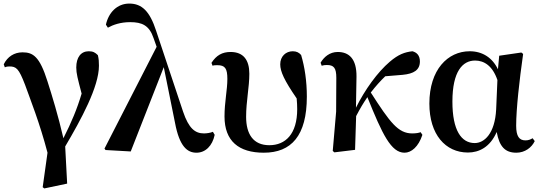

<svg xmlns="http://www.w3.org/2000/svg" viewBox="-20 -839 3029 1075"><path d="M219 209 228 216 356 189 345 -19C434 -170 534 -353 534 -471C534 -495 533 -509 528 -530C513 -545 501 -552 477 -552C433 -552 407 -518 407 -461C407 -428 415 -399 437 -315C412 -230 380 -154 335 -65C306 -191 271 -305 246 -383C202 -523 165 -546 106 -546C60 -546 22 -522 1 -479L7 -462C16 -466 24 -467 32 -467C71 -467 85 -456 120 -365C150 -281 202 -152 246 16Z M1080 16C1130 16 1169 -22 1182 -84L1172 -101C1158 -95 1137 -92 1122 -92C1073 -92 1037 -119 1005 -214L854 -667C819 -775 775 -819 704 -819C636 -819 588 -769 573 -701L584 -684C613 -700 654 -715 709 -715C775 -715 816 -697 840 -625L857 -577L565 -7L571 1L712 9L897 -463L960 -151C985 -18 1029 16 1080 16Z M1457 16C1611 16 1698 -79 1698 -298C1698 -385 1686 -464 1666 -531C1654 -545 1640 -552 1619 -552C1581 -552 1549 -524 1549 -479C1549 -439 1571 -390 1641 -288C1643 -267 1644 -247 1644 -228C1644 -88 1578 -26 1488 -26C1398 -26 1358 -88 1358 -185C1358 -272 1376 -350 1376 -426C1376 -503 1343 -548 1271 -548C1224 -548 1191 -529 1164 -487L1170 -471C1178 -474 1187 -474 1197 -474C1240 -474 1253 -456 1253 -397C1253 -336 1237 -267 1237 -187C1237 -49 1317 16 1457 16Z M2245 16C2283 16 2323 -17 2345 -84L2335 -99C2326 -95 2309 -92 2288 -92C2209 -92 2164 -153 2056 -321C2083 -356 2110 -386 2137 -412L2234 -420C2297 -426 2331 -447 2331 -495C2331 -530 2312 -546 2289 -552C2246 -547 2211 -535 2162 -493C2094 -435 2023 -337 1973 -236L1976 -410C1977 -510 1934 -548 1871 -548C1826 -548 1794 -520 1775 -488L1781 -471C1791 -474 1800 -475 1810 -475C1849 -475 1863 -459 1863 -403L1862 -214L1843 6L1852 14L1968 0L1974 -189C1997 -233 2013 -260 2037 -295C2121 -86 2170 16 2245 16Z M2600 15C2662 15 2724 -15 2761 -100C2776 -18 2808 16 2871 16C2919 16 2957 -13 2974 -49L2962 -65C2950 -58 2939 -53 2922 -53C2887 -53 2870 -76 2870 -135C2870 -229 2888 -389 2909 -537L2899 -545L2775 -527L2768 -451C2737 -516 2681 -552 2610 -552C2487 -552 2384 -449 2384 -259C2384 -86 2474 15 2600 15ZM2765 -391 2758 -227C2751 -90 2691 -38 2638 -38C2563 -38 2513 -109 2513 -270C2513 -441 2571 -500 2640 -500C2691 -500 2738 -470 2765 -391Z"/></svg>

Font: Noto Serif JP
Style: Bold
Weight: 700
Designer: Ryoko NISHIZUKA 西塚涼子 (kana & ideographs); Frank Grießhammer (Latin, Greek & Cyrillic); Wenlong ZHANG 张文龙 (bopomofo); San
Foundry: Adobe
Version: Version 2.001;hotconv 1.1.0;makeotfexe 2.6.0